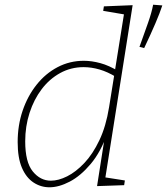

<svg xmlns="http://www.w3.org/2000/svg" viewBox="-20 -788 709 815"><path d="M190 7Q153 7 122 -13.5Q91 -34 73 -76Q55 -118 55 -185Q55 -256 76 -318Q97 -380 135 -428Q173 -476 224.5 -503Q276 -530 336 -530Q369 -530 406 -520Q443 -510 484 -485L467 -483L508 -739L518 -725L418 -742L421 -761L543 -766L425 -20L414 -37L510 -22L507 -2L392 2L426 -215L436 -223Q408 -143 365 -92Q322 -41 276 -17Q230 7 190 7ZM196 -21Q228 -21 265 -39.5Q302 -58 338 -96Q374 -134 402 -193Q430 -252 443 -333L466 -476L473 -461Q437 -483 402.5 -493Q368 -503 335 -503Q281 -503 235.5 -478Q190 -453 157 -409.5Q124 -366 105.5 -309Q87 -252 87 -188Q87 -100 119 -60.5Q151 -21 196 -21ZM592 -584 572 -589Q592 -645 608 -690Q624 -735 630 -768L669 -765Q659 -734 639.5 -688.5Q620 -643 592 -584Z"/></svg>

Font: Bitter Thin ExtraLight
Style: Italic
Weight: 250
Italic angle: -9°
Version: Version 2.002